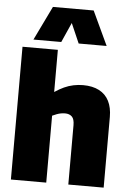

<svg xmlns="http://www.w3.org/2000/svg" viewBox="-63 -1021 719 1066"><g transform="rotate(5 296.5 -487.5)"><path d="M39 0V-740H236V-505Q263 -523 288 -534.5Q313 -546 339.5 -551.5Q366 -557 393 -557Q446 -557 482.5 -538Q519 -519 537.5 -482.5Q556 -446 556 -394V0H359V-331Q359 -365 345 -378.5Q331 -392 307 -392Q296 -392 284.5 -390Q273 -388 261 -383.5Q249 -379 236 -373V0ZM96 -785 188 -975H415L504 -785H348L300 -895L251 -785Z"/></g></svg>

Font: Georama ExtraBold
Style: Regular
Weight: 800
Designer: Jean-Baptiste Levee
Foundry: Production Type
Version: Version 1.001